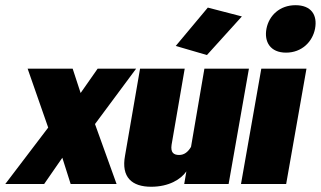

<svg xmlns="http://www.w3.org/2000/svg" viewBox="-82 -712 1241 743"><path d="M-61.5 0H88.9L159.2 -101.6L191.4 0H369.1L285.6 -231.9L444.8 -446.3H295.9L230 -352.1L199.2 -446.3H24.9L104.5 -218.3Z M502.9 10.7C571.8 10.7 618.2 -18.1 639.2 -48.8L630.9 0H802.7L881.3 -446.3H709L657.2 -143.6C646 -124.5 631.3 -112.3 611.3 -112.3C589.4 -112.3 577.6 -122.1 582 -151.9L632.8 -446.3H460L401.9 -109.9C386.2 -25.4 429.2 10.7 502.9 10.7ZM718.8 -499 854 -648.4 722.2 -682.6 598.1 -534.2Z M850.6 0H1025.4L1104 -446.3H929.2ZM1024.9 -508.3C1085.9 -508.3 1127.4 -550.3 1137.2 -601.1C1147 -653.8 1122.6 -691.9 1061.5 -691.9C1000.5 -691.9 959 -651.9 949.2 -601.1C939.5 -550.3 963.9 -508.3 1024.9 -508.3Z"/></svg>

Font: Roboto Flex Super Cond Black
Style: Italic
Weight: 900
Width: 3
Italic angle: -10°
Designer: Berlow after Robertson
Foundry: Google
Version: Version 3.200;Glyphs 3.3 (3311)